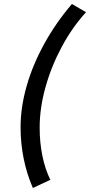

<svg xmlns="http://www.w3.org/2000/svg" viewBox="-20 -796 450 961"><path d="M144.5 145 232 104Q206 51.5 192.2 -15.8Q178.5 -83 178.5 -157Q178.5 -254.5 207.5 -359Q236.5 -463.5 288.8 -561Q341 -658.5 410.5 -735L340 -776Q259.5 -682 201.8 -577.2Q144 -472.5 113.5 -366Q83 -259.5 83 -160Q83 2 144.5 145Z"/></svg>

Font: League Gothic
Style: Italic
Weight: 400
Designer: The League of Moveable Type
Version: Version 1.600; ttfautohint (v1.8.3)